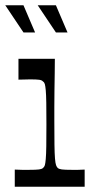

<svg xmlns="http://www.w3.org/2000/svg" viewBox="-22 -708 359 728"><path d="M34 0V-65Q49 -64 62 -64Q75 -64 87 -64Q115 -64 126 -65.5Q137 -67 141 -71Q146 -75 148 -81.5Q150 -88 151.5 -105Q153 -122 153.5 -153Q154 -184 154 -236Q154 -287 153.5 -318Q153 -349 151.5 -365.5Q150 -382 148 -389Q146 -396 141 -399Q137 -404 127 -405.5Q117 -407 92 -407Q82 -407 71.5 -406.5Q61 -406 48 -406V-485H186Q186 -463 185.5 -431Q185 -399 184.5 -365Q184 -331 184 -301Q184 -271 184 -251Q184 -193 184.5 -159Q185 -125 186.5 -107Q188 -89 190.5 -82Q193 -75 197 -71Q202 -67 212.5 -65.5Q223 -64 252 -64Q262 -64 273.5 -64Q285 -64 299 -65V0ZM190 -585 121 -688H190L234 -585ZM67 -585 -2 -688H67L111 -585Z"/></svg>

Font: Ojuju Medium
Style: Regular
Weight: 500
Designer: Chisaokwu Joboson, Mirko Velimirovic
Foundry: Udi Foundry
Version: Version 1.000